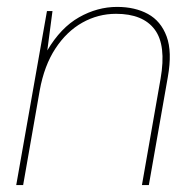

<svg xmlns="http://www.w3.org/2000/svg" viewBox="-20 -536 556 556"><path d="M27 0 116 -504H132L117 -390Q156 -456 209 -486Q262 -516 319 -516Q371 -516 408.5 -495.5Q446 -475 462.5 -430.5Q479 -386 466 -313L411 0H391L445 -308Q462 -405 428 -450.5Q394 -496 316 -496Q264 -496 218.5 -470.5Q173 -445 140.5 -395.5Q108 -346 95 -274L47 0Z"/></svg>

Font: DM Sans Thin
Style: Italic
Weight: 250
Italic angle: -10°
Designer: Colophon Foundry, Jonny Pinhorn
Foundry: Colophon Foundry
Version: Version 4.004;gftools[0.9.30]